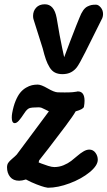

<svg xmlns="http://www.w3.org/2000/svg" viewBox="-20 -882 507 907"><path d="M13.2 -91.3Q13.2 -104 18.6 -112.3Q23.9 -120.6 37.8 -132.3Q51.8 -144 59.1 -151.9L210.9 -356Q203.1 -359.4 192.9 -365Q182.6 -370.6 176.3 -372.8Q169.9 -375 162.1 -375Q128.9 -375 117.9 -370.6Q106.9 -366.2 93.8 -345.7Q78.1 -321.8 68.1 -311Q58.1 -300.3 49.8 -300.3Q35.6 -300.3 35.6 -326.2Q35.6 -337.9 37.6 -348.1Q43.5 -380.9 53.7 -405.5Q64 -430.2 75.9 -444.6Q87.9 -459 103 -467.8Q118.2 -476.6 131.1 -479.5Q144 -482.4 158.2 -482.4Q174.3 -482.4 205.3 -464.4Q236.3 -446.3 252.9 -445.8Q266.1 -445.3 285.6 -445.3Q309.1 -445.3 323.2 -446.5Q337.4 -447.8 342 -449Q346.7 -450.2 347.2 -450.2Q379.4 -450.2 379.4 -405.8Q379.4 -393.1 376.5 -377.4Q373 -365.7 337.4 -356Q327.1 -336.9 289.8 -286.9Q252.4 -236.8 209 -180.7L165 -124.5L162.6 -114.7L175.8 -109.4Q189.5 -104 207.3 -98.4Q225.1 -92.8 236.3 -92.8Q259.3 -92.8 280 -101.3Q300.8 -109.9 316.4 -121.8Q332 -133.8 345.9 -146Q359.9 -158.2 374.3 -166.7Q388.7 -175.3 401.9 -175.3Q419.9 -175.3 430.9 -160.4Q441.9 -145.5 441.9 -127.4Q441.9 -100.1 403.6 -68.6Q365.2 -37.1 309.3 -16.1Q253.4 4.9 206.1 4.9Q202.6 4.9 190.2 1.7Q177.7 -1.5 152.8 -11Q127.9 -20.5 102.5 -34.2Q84 -28.3 70.3 -28.3Q42.5 -28.3 27.8 -46.4Q13.2 -64.5 13.2 -91.3ZM283.2 -611.8Q301.3 -660.2 311.5 -687Q347.2 -779.8 355 -797.4Q363.3 -819.3 372.8 -832.8Q382.3 -846.2 393.6 -851.6Q404.8 -856.9 412.6 -858.4Q420.4 -859.9 433.6 -859.9Q444.8 -859.9 455.8 -846.9Q466.8 -834 466.8 -815.4Q466.8 -805.7 463.4 -796.9L383.3 -636.2Q354.5 -579.1 343.3 -564.5Q320.3 -534.7 284.2 -532.2Q279.8 -531.7 275.4 -531.7Q254.4 -531.7 239.5 -539.3Q224.6 -546.9 214.1 -564.2Q203.6 -581.5 196.8 -601.1Q189.9 -620.6 181.6 -653.8Q174.3 -675.8 138.7 -789.6Q136.2 -796.4 136.2 -806.6Q136.2 -830.1 150.9 -845.9Q165.5 -861.8 191.9 -861.8Q235.8 -861.8 247.6 -797.4Q262.7 -706.1 273.9 -654.3Q276.4 -642.6 283.2 -611.8Z"/></svg>

Font: iCiel Pacifico
Style: Regular
Weight: 400
Designer: Vernon Adams
Foundry: Vernon Adams
Version: Version 1.00 September 26, 2014, initial release